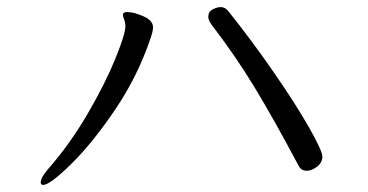

<svg xmlns="http://www.w3.org/2000/svg" viewBox="-20 -583 1040 542"><path d="M846 -101Q830 -101 823 -115Q754 -245 699.5 -335Q645 -425 576 -515Q568 -526 568 -536Q568 -550 580.5 -556.5Q593 -563 603 -563Q616 -563 625 -551Q692 -467 753.5 -378Q815 -289 852.5 -223Q890 -157 890 -141Q890 -124 875 -112.5Q860 -101 846 -101ZM116 -106Q178 -177 227.5 -262Q277 -347 305.5 -417Q334 -487 334 -509Q334 -519 330.5 -528Q327 -537 327 -540Q327 -543 328 -545Q331 -549 339 -549Q358 -549 385 -537Q412 -525 412 -506Q412 -496 406 -478Q370 -370 306 -275Q242 -180 181.5 -120.5Q121 -61 102 -61Q95 -61 95 -68Q95 -82 116 -106Z"/></svg>

Font: Iansui 0.93
Style: Regular
Weight: 400
Designer: But Ko / Fontworks Inc.
Foundry: zi-hi.com / Fontworks Inc.
Version: Version 0.931